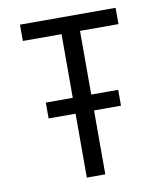

<svg xmlns="http://www.w3.org/2000/svg" viewBox="-83 -803 741 870"><g transform="rotate(-10 288.0 -367.5)"><path d="M246 0H331V-294H455V-367H331V-660H508V-735H68V-660H246V-367H122V-294H246Z"/></g></svg>

Font: Iosevka Sparkle
Style: Regular
Weight: 400
Designer: Belleve Invis
Foundry: Belleve Invis
Version: Version 4.5.0; ttfautohint (v1.8.3)